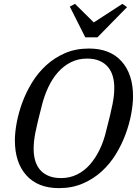

<svg xmlns="http://www.w3.org/2000/svg" viewBox="-20 -961 725 993"><path d="M296 -40Q341 -40 378.5 -58.5Q416 -77 445 -110Q474 -143 495.5 -187.5Q517 -232 529 -284Q541 -330 549 -363.5Q557 -397 562 -422.5Q567 -448 569 -468Q571 -488 571 -508Q571 -540 563 -567.5Q555 -595 538 -615Q521 -635 494.5 -646.5Q468 -658 430 -658Q385 -658 347.5 -639.5Q310 -621 280.5 -588Q251 -555 230 -510.5Q209 -466 196 -414Q184 -367 176 -334Q168 -301 163 -275.5Q158 -250 156 -230Q154 -210 154 -190Q154 -158 162 -130.5Q170 -103 187 -83Q204 -63 231 -51.5Q258 -40 296 -40ZM285 12Q176 12 116.5 -54Q57 -120 57 -235Q57 -276 66.5 -327Q76 -378 95.5 -431Q115 -484 145.5 -534Q176 -584 218.5 -623Q261 -662 316 -686Q371 -710 440 -710Q549 -710 608.5 -644Q668 -578 668 -463Q668 -422 658.5 -371Q649 -320 629.5 -267Q610 -214 579.5 -164Q549 -114 506.5 -75Q464 -36 408.5 -12Q353 12 285 12ZM341 -927 368 -941 465 -845 613 -941 637 -924 484 -768H421Z"/></svg>

Font: IBM Plex Serif Text
Style: Italic
Weight: 450
Italic angle: -14°
Designer: Mike Abbink, Paul van der Laan, Pieter van Rosmalen
Foundry: Bold Monday
Version: Version 3.001